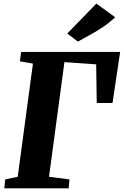

<svg xmlns="http://www.w3.org/2000/svg" viewBox="-20 -1026 674 1046"><path d="M3.5 0 8.5 -48.5 76.5 -63 159.5 -679.5 88.5 -692 95 -743H634.5L593 -465H507L504 -675.5L331 -687.5L247 -63L358.5 -48.5L354 0ZM404.5 -799.5 346.5 -843.5 505 -1006.5 607.5 -932Q573.5 -900 536.8 -876Q500 -852 466 -833.5Q432 -815 404.5 -799.5Z"/></svg>

Font: Merriweather 28pt Black
Style: Italic
Weight: 900
Italic angle: -7.8°
Version: Version 2.101